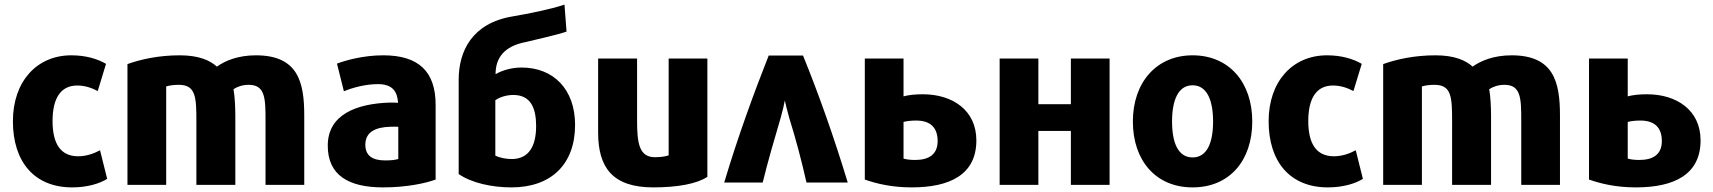

<svg xmlns="http://www.w3.org/2000/svg" viewBox="-20 -792 7433 833"><path d="M445 -16C413 4 360 21 293 21C129 21 36 -90 36 -266C36 -440 141 -552 289 -552C352 -552 402 -537 440 -515C438 -510 406 -402 404 -397C379 -410 350 -421 315 -421C243 -421 208 -365 208 -267C208 -170 242 -114 319 -114C352 -114 384 -124 414 -140Z M1300 10H1132V-267C1132 -365 1131 -424 1059 -424C1031 -424 1008 -415 993 -405C999 -374 1001 -322 1001 -289V10H832V-266C832 -369 830 -424 756 -424C732 -424 714 -421 701 -417V10H533V-514C592 -535 669 -552 760 -552C841 -552 890 -531 921 -503C956 -528 1012 -552 1090 -552C1273 -552 1300 -436 1300 -291Z M1870 -13C1824 4 1741 21 1642 21C1492 21 1402 -32 1402 -160C1402 -295 1526 -342 1670 -347C1684 -347 1698 -347 1707 -346C1704 -395 1683 -427 1620 -427C1565 -427 1511 -412 1472 -396L1442 -516C1482 -531 1557 -552 1643 -552C1795 -552 1870 -483 1870 -337ZM1708 -102V-242C1697 -242 1684 -243 1672 -242C1613 -240 1565 -222 1565 -164C1565 -115 1598 -96 1651 -96C1679 -96 1692 -98 1708 -102Z M2306 -245C2306 -321 2284 -380 2207 -380C2177 -380 2146 -370 2129 -357V-117C2148 -107 2177 -102 2200 -102C2273 -102 2306 -156 2306 -245ZM1970 -37V-446C1970 -570 2028 -692 2205 -721C2274 -733 2367 -751 2429 -772L2438 -655C2396 -640 2297 -619 2263 -610C2166 -592 2130 -540 2130 -470C2160 -488 2202 -499 2243 -499C2381 -499 2475 -405 2475 -250C2475 -79 2371 21 2199 21C2115 21 2026 2 1970 -37Z M3049 -25C3005 5 2921 21 2814 21C2636 21 2575 -67 2575 -217V-538H2744V-267C2744 -172 2753 -110 2821 -110C2846 -110 2867 -113 2881 -118V-538H3049Z M3122 0C3182 -201 3251 -389 3315 -551H3464C3531 -386 3597 -201 3658 0H3479C3458 -94 3432 -191 3404 -281C3397 -307 3387 -344 3385 -356C3383 -343 3375 -309 3367 -281C3340 -190 3311 -90 3289 0Z M3732 -538H3900V-374C3923 -380 3949 -383 3984 -383C4111 -383 4216 -315 4216 -183C4216 -35 4102 21 3935 21C3850 21 3783 5 3732 -13ZM4048 -180C4048 -238 4017 -269 3955 -269C3935 -269 3915 -267 3900 -263V-104C3912 -100 3932 -98 3950 -98C4010 -98 4048 -122 4048 -180Z M4794 -538V10H4626V-224H4485V10H4317V-538H4485V-340H4626V-538Z M5413 -265C5413 -96 5315 21 5154 21C4994 21 4895 -96 4895 -265C4895 -434 4997 -552 5154 -552C5313 -552 5413 -434 5413 -265ZM5243 -265C5243 -356 5217 -422 5154 -422C5091 -422 5065 -356 5065 -265C5065 -173 5091 -109 5154 -109C5217 -109 5243 -173 5243 -265Z M5893 -16C5861 4 5808 21 5741 21C5577 21 5484 -90 5484 -266C5484 -440 5589 -552 5737 -552C5800 -552 5850 -537 5888 -515C5886 -510 5854 -402 5852 -397C5827 -410 5798 -421 5763 -421C5691 -421 5656 -365 5656 -267C5656 -170 5690 -114 5767 -114C5800 -114 5832 -124 5862 -140Z M6748 10H6580V-267C6580 -365 6579 -424 6507 -424C6479 -424 6456 -415 6441 -405C6447 -374 6449 -322 6449 -289V10H6280V-266C6280 -369 6278 -424 6204 -424C6180 -424 6162 -421 6149 -417V10H5981V-514C6040 -535 6117 -552 6208 -552C6289 -552 6338 -531 6369 -503C6404 -528 6460 -552 6538 -552C6721 -552 6748 -436 6748 -291Z M6874 -538H7042V-374C7065 -380 7091 -383 7126 -383C7253 -383 7358 -315 7358 -183C7358 -35 7244 21 7077 21C6992 21 6925 5 6874 -13ZM7190 -180C7190 -238 7159 -269 7097 -269C7077 -269 7057 -267 7042 -263V-104C7054 -100 7074 -98 7092 -98C7152 -98 7190 -122 7190 -180Z"/></svg>

Font: Repo ExtraBold
Style: Bold
Weight: 700
Designer: Stefan Peev
Foundry: Context Ltd
Version: Version 1.502